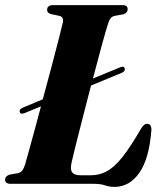

<svg xmlns="http://www.w3.org/2000/svg" viewBox="-24 -720 630 752"><path d="M53 -282Q51 -293 67 -299L143.5 -331Q161.5 -397 178.2 -460.2Q195 -523.5 206.8 -569.8Q218.5 -616 222 -631.5Q226.5 -654 208 -658L175 -665Q160.5 -669.5 160.5 -681Q160.5 -700 185 -700H455Q467 -700 471.5 -695.5Q476 -691 476 -684Q476 -669.5 459 -664L423.5 -657.5Q407 -653.5 399.5 -628Q391.5 -603.5 375 -543.8Q358.5 -484 340 -412.5L447 -456.5Q462.5 -462.5 464.5 -451.5Q467 -440 451 -434L332.5 -385Q315.5 -319 299.2 -255.8Q283 -192.5 271.2 -145.8Q259.5 -99 256.5 -84Q250 -55.5 259 -44.5Q268 -33.5 291.5 -33.5H332.5Q366.5 -33.5 395.8 -50Q425 -66.5 455.8 -105.2Q486.5 -144 526 -212Q538.5 -235 552 -235Q569.5 -235 569 -211Q560.5 -99 522 -43.5Q483.5 12 424 12Q404 12 387.2 6Q370.5 0 343.5 0H17.5Q-4 0 -4 -16.5Q-3.5 -30.5 13.5 -36L47 -42Q58 -45 63.5 -52.5Q69 -60 74 -75Q78 -89 87.5 -123Q97 -157 109.8 -204Q122.5 -251 136.5 -303.5L70.5 -276.5Q55.5 -271 53 -282Z"/></svg>

Font: Fraunces 72pt
Style: Bold Italic
Weight: 700
Italic angle: -16°
Version: Version 1.000;[b76b70a41]